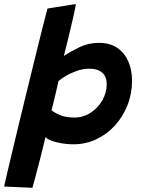

<svg xmlns="http://www.w3.org/2000/svg" viewBox="-73 -714 693 932"><path d="M84.5 197.5 -53 191.5Q-49.5 174 -38.5 127.2Q-27.5 80.5 -11.5 13.8Q4.5 -53 23.2 -131Q42 -209 61.8 -289.5Q81.5 -370 99.8 -444.2Q118 -518.5 133 -577.8Q148 -637 157.5 -672.5L295 -694.5Q294 -682.5 288 -655.2Q282 -628 273.5 -591.8Q265 -555.5 255.5 -516.5Q246 -477.5 237 -442.5Q268 -463 312 -484.5Q356 -506 407.5 -506Q461 -506 496.5 -481.5Q532 -457 550 -415.5Q568 -374 568 -322Q568 -259.5 546 -203.8Q524 -148 485.2 -105.2Q446.5 -62.5 394.8 -38Q343 -13.5 283.5 -13.5Q243.5 -13.5 203 -23.2Q162.5 -33 147.5 -48Q145 -36 137.2 -4.5Q129.5 27 119.5 65.8Q109.5 104.5 100 140.5Q90.5 176.5 84.5 197.5ZM288 -143.5Q331.5 -143.5 367 -166.8Q402.5 -190 423.8 -227Q445 -264 445 -306Q445 -341.5 423.5 -361Q402 -380.5 360 -380.5Q330 -380.5 299.8 -369.8Q269.5 -359 245.5 -344.8Q221.5 -330.5 210.5 -320Q209 -311.5 204.5 -291.8Q200 -272 194.5 -248.8Q189 -225.5 184 -206Q179 -186.5 177 -179Q192 -166.5 219.2 -155Q246.5 -143.5 288 -143.5Z"/></svg>

Font: Grandstander SemiBold
Style: Italic
Weight: 600
Italic angle: -15°
Designer: Tyler Finck
Foundry: Etcetera Type Co
Version: Version 1.200; ttfautohint (v1.8.3)